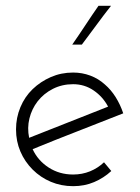

<svg xmlns="http://www.w3.org/2000/svg" viewBox="-20 -632 481 659"><path d="M362 -45Q336 -21 303 -7Q270 7 231 7Q190 7 154.5 -8Q119 -23 92 -50Q65 -77 50 -112Q35 -147 35 -188Q35 -228 50 -264Q65 -300 92 -326Q119 -352 154.5 -367.5Q190 -383 231 -383Q262 -383 290 -372.5Q318 -362 340 -342Q361 -324 377 -298.5Q393 -273 403 -243Q325 -212 247.5 -182Q170 -152 92 -120Q110 -81 147 -57Q184 -33 231 -33Q262 -33 289 -44Q316 -55 337 -75ZM231 -343Q193 -343 161.5 -327Q130 -311 109 -284Q89 -258 81 -225.5Q73 -193 80 -159Q148 -186 215.5 -212.5Q283 -239 351 -266Q333 -300 301.5 -321.5Q270 -343 231 -343ZM261 -479H228Q251 -512 273 -545.5Q295 -579 318 -612H361Q335 -579 310.5 -545.5Q286 -512 261 -479Z"/></svg>

Font: Josefin Slab
Style: Regular
Weight: 400
Designer: Santiago Orozco
Foundry: Typemade
Version: Version 2.000